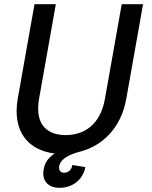

<svg xmlns="http://www.w3.org/2000/svg" viewBox="-20 -720 725 918"><path d="M265 178C327 178 377 139 388 79L326 69C321 99 299 106 286 106C272 106 259 96 263 74C268 45 301 22 355 7C466 -19 559 -105 584 -249L664 -700H562L482 -249C460 -119 377 -74 294 -74C211 -74 144 -119 167 -249L247 -700H145L65 -249C37 -88 118 -1 241 14C212 33 194 58 189 89C179 141 207 178 265 178Z"/></svg>

Font: Uncut Sans Medium
Style: Italic
Weight: 500
Italic angle: -10°
Designer: Kasper Nordkvist
Foundry: Uncut Type
Version: Version 1.111;FEAKit 1.0